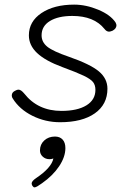

<svg xmlns="http://www.w3.org/2000/svg" viewBox="-20 -520 560 831"><path d="M35 -94Q31 -99 31 -107Q31 -121 47 -128Q54 -132 60 -132Q71 -132 85 -115Q144 -40 246 -40Q315 -40 354 -64Q393 -88 393 -131Q393 -152 382.5 -165Q372 -178 343 -192Q314 -206 249 -230Q176 -257 140.5 -290.5Q105 -324 105 -367Q105 -427 159.5 -463.5Q214 -500 301 -500Q352 -500 405 -478Q458 -456 480 -423Q484 -415 484 -411Q484 -396 467 -387Q457 -383 452 -383Q441 -383 432 -395Q387 -451 293 -451Q232 -451 196 -429Q160 -407 160 -367Q160 -338 184.5 -318Q209 -298 279 -274Q371 -242 408 -211Q445 -180 445 -136Q445 -68 390.5 -29.5Q336 9 240 9Q176 9 120 -19Q64 -47 35 -94ZM117 274Q117 264 136 251Q203 206 211 166Q202 169 194 169Q177 169 165 158Q153 147 153 131Q153 105 171.5 88Q190 71 218 71Q239 71 251 84Q263 97 263 121Q263 159 236 199.5Q209 240 162 273Q151 281 142.5 286Q134 291 129 291Q125 291 120 284Q117 278 117 274Z"/></svg>

Font: Kodchasan ExtraLight
Style: Italic
Weight: 275
Italic angle: -10°
Version: Version 1.000; ttfautohint (v1.6)